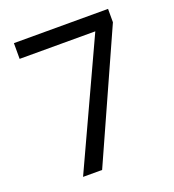

<svg xmlns="http://www.w3.org/2000/svg" viewBox="-130 -816 833 918"><g transform="rotate(-20 286.0 -357.0)"><path d="M136 0 429 -634H44V-714H523V-646L233 0Z"/></g></svg>

Font: Noto Sans Javanese
Style: Regular
Weight: 400
Designer: Monotype Design Team
Foundry: Monotype Imaging Inc.
Version: Version 2.004